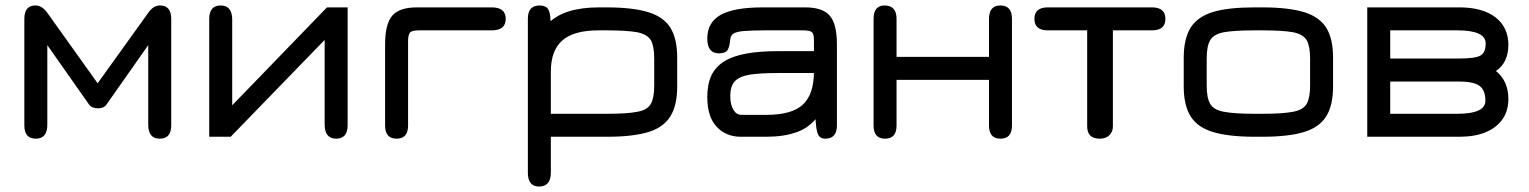

<svg xmlns="http://www.w3.org/2000/svg" viewBox="-20 -494 5592 702"><path d="M111 13C139 13 153 -4 153 -38C153 -38 153 -329 153 -329C153 -329 305.5 -112 305.5 -112C305.5 -112 305.5 -112 305.5 -112C309 -106.5 314 -103 320.5 -101C326.5 -99 332.5 -98 339 -98C339 -98 339 -98 339 -98C352.5 -98 363 -102.5 369.5 -112C369.5 -112 522 -329 522 -329C522 -329 522 -38 522 -38C522 -38 522 -38 522 -38C522 -4 536 13 564 13C564 13 564 13 564 13C592 13 606 -3 606 -35C606 -35 606 -425 606 -425C606 -425 606 -425 606 -425C606 -457.5 592.5 -474 565 -474C565 -474 565 -474 565 -474C549 -474 535 -465.5 523 -448.5C523 -448.5 337 -189.5 337 -189.5C337 -189.5 152 -448.5 152 -448.5C152 -448.5 152 -448.5 152 -448.5C139.5 -465.5 125.5 -474 109 -474C109 -474 109 -474 109 -474C82.5 -474 69 -457.5 69 -425C69 -425 69 -35 69 -35C69 -35 69 -35 69 -35C69 -3 83 13 111 13C111 13 111 13 111 13Z M1209 13C1237 13 1251 -3.5 1251 -36C1251 -36 1251 -467 1251 -467C1251 -467 1175.5 -467 1175.5 -467C1175.5 -467 829 -109 829 -109C829 -109 829 -422 829 -422C829 -422 829 -422 829 -422C829 -456.5 815 -474 787 -474C787 -474 787 -474 787 -474C759 -474 745 -457.5 745 -425C745 -425 745 6 745 6C745 6 823.5 6 823.5 6C823.5 6 1167 -348 1167 -348C1167 -348 1167 -39 1167 -39C1167 -39 1167 -39 1167 -39C1167 -4.5 1181 13 1209 13C1209 13 1209 13 1209 13Z M1778 -383C1812 -383 1829 -397 1829 -425C1829 -425 1829 -425 1829 -425C1829 -453 1812 -467 1778 -467C1778 -467 1504 -467 1504 -467C1504 -467 1504 -467 1504 -467C1461.5 -467 1431.5 -457 1414 -436.5C1396.5 -416 1388 -381 1388 -331C1388 -331 1388 -35 1388 -35C1388 -35 1388 -35 1388 -35C1388 -3 1402 13 1430 13C1430 13 1430 13 1430 13C1458 13 1472 -3 1472 -35C1472 -35 1472 -342 1472 -342C1472 -342 1472 -342 1472 -342C1472 -359 1474.5 -370 1479.5 -375.5C1484.5 -380.5 1495 -383 1511 -383C1511 -383 1778 -383 1778 -383C1778 -383 1778 -383 1778 -383Z M1951 188C1979.5 188 1994 171 1994 137C1994 137 1994 6 1994 6C1994 6 2201 6 2201 6C2201 6 2201 6 2201 6C2264 6 2314 0 2351.5 -11.5C2388.5 -23 2415 -42.5 2431.5 -69.5C2448 -96 2456 -132.5 2456 -178C2456 -178 2456 -283 2456 -283C2456 -283 2456 -283 2456 -283C2456 -328.5 2448 -365 2431.5 -392C2415 -418.5 2388 -438 2350.5 -449.5C2313 -461 2262 -467 2198 -467C2198 -467 2169 -467 2169 -467C2169 -467 2169 -467 2169 -467C2127 -467 2090 -462 2058 -452C2025.5 -441.5 1999 -425 1978 -402C1978 -402 1993 -382 1993 -382C1993 -382 1993 -412 1993 -412C1993 -412 1993 -412 1993 -412C1993 -434.5 1990 -450.5 1984.5 -460C1978.5 -469.5 1968 -474 1953 -474C1953 -474 1953 -474 1953 -474C1924.5 -474 1910 -458 1910 -426C1910 -426 1910 137 1910 137C1910 137 1910 137 1910 137C1910 171 1923.5 188 1951 188C1951 188 1951 188 1951 188ZM1994 -232C1994 -232 1994 -232 1994 -232C1994 -283.5 2008 -322 2036.5 -346.5C2064.5 -371 2108.5 -383 2169 -383C2169 -383 2198 -383 2198 -383C2198 -383 2198 -383 2198 -383C2248 -383 2285.5 -380.5 2310.5 -376C2335 -371 2351.5 -361 2360 -346.5C2368 -332 2372 -309.5 2372 -280C2372 -280 2372 -181 2372 -181C2372 -181 2372 -181 2372 -181C2372 -151.5 2368 -129.5 2360 -115C2352 -100 2336 -90 2311.5 -85.5C2287 -80.5 2250.5 -78 2201 -78C2201 -78 1994 -78 1994 -78C1994 -78 1994 -232 1994 -232Z M2997 13C3025.5 13 3040 -3 3040 -35C3040 -35 3040 -331 3040 -331C3040 -331 3040 -331 3040 -331C3040 -381 3031.5 -416 3014 -436.5C2996.5 -457 2966.5 -467 2924 -467C2924 -467 2769 -467 2769 -467C2769 -467 2769 -467 2769 -467C2699.5 -467 2648.5 -458 2615.5 -440C2582.5 -421.5 2566 -392.5 2566 -353C2566 -353 2566 -353 2566 -353C2566 -317 2580 -299 2608 -299C2608 -299 2608 -299 2608 -299C2624.5 -299 2635.5 -303 2640.5 -311.5C2645.5 -320 2648.5 -332.5 2650 -350C2650 -350 2650 -350 2650 -350C2650.5 -359 2654.5 -366 2661.5 -371C2668.5 -375.5 2681 -379 2699 -380.5C2716.5 -382 2742.5 -383 2776 -383C2776 -383 2917 -383 2917 -383C2917 -383 2917 -383 2917 -383C2933.5 -383 2944 -380.5 2949 -376C2953.5 -371.5 2956 -361.5 2956 -347C2956 -347 2956 -273 2956 -273C2956 -273 2994 -307 2994 -307C2994 -307 2825 -307 2825 -307C2825 -307 2825 -307 2825 -307C2779.5 -307 2740.5 -304 2708 -298C2675.5 -292 2648.5 -282.5 2627.5 -269.5C2606.5 -256 2591 -239 2581 -218C2571 -196.5 2566 -170.5 2566 -140C2566 -140 2566 -140 2566 -140C2566 -91 2577.5 -54.5 2600.5 -30.5C2623 -6 2652.5 6 2689 6C2689 6 2782 6 2782 6C2782 6 2782 6 2782 6C2824.5 6 2862 0.5 2893.5 -11C2925 -22 2951 -42 2972 -71C2972 -71 2961 -97 2961 -97C2961 -97 2961 -97 2961 -97C2961 -64.5 2962.5 -40.5 2965 -25C2967.5 -9.5 2971 1 2976.5 5.5C2982 10.5 2988.5 13 2997 13C2997 13 2997 13 2997 13ZM2692 -74C2679 -74 2669 -80 2661.5 -92.5C2654 -105 2650 -121.5 2650 -143C2650 -143 2650 -143 2650 -143C2650 -166.5 2655.5 -184.5 2666.5 -196.5C2677 -208.5 2695.5 -216.5 2721 -221C2746.5 -225 2781 -227 2825 -227C2825 -227 2962 -227 2962 -227C2962 -227 2956 -233 2956 -233C2956 -233 2956 -233 2956 -233C2956 -178 2943 -138 2916.5 -112.5C2890 -87 2845 -74 2782 -74C2782 -74 2692 -74 2692 -74C2692 -74 2692 -74 2692 -74Z M3216 13C3244 13 3258 -3 3258 -35C3258 -35 3258 -202 3258 -202C3258 -202 3596 -202 3596 -202C3596 -202 3596 -35 3596 -35C3596 -35 3596 -35 3596 -35C3596 -3 3610 13 3638 13C3638 13 3638 13 3638 13C3666 13 3680 -3 3680 -35C3680 -35 3680 -425 3680 -425C3680 -425 3680 -425 3680 -425C3680 -457.5 3666 -474 3638 -474C3638 -474 3638 -474 3638 -474C3610 -474 3596 -457.5 3596 -425C3596 -425 3596 -286 3596 -286C3596 -286 3258 -286 3258 -286C3258 -286 3258 -425 3258 -425C3258 -425 3258 -425 3258 -425C3258 -457.5 3243.5 -474 3214 -474C3214 -474 3214 -474 3214 -474C3187.5 -474 3174 -457.5 3174 -425C3174 -425 3174 -35 3174 -35C3174 -35 3174 -35 3174 -35C3174 -3 3188 13 3216 13C3216 13 3216 13 3216 13Z M4001 13C4015.5 13 4027.5 9 4036 0.5C4044.5 -7.5 4049 -18.5 4049 -32C4049 -32 4049 -383 4049 -383C4049 -383 4192 -383 4192 -383C4192 -383 4192 -383 4192 -383C4224.5 -383 4241 -397 4241 -425C4241 -425 4241 -425 4241 -425C4241 -453 4224.5 -467 4192 -467C4192 -467 3811 -467 3811 -467C3811 -467 3811 -467 3811 -467C3778.5 -467 3762 -453 3762 -425C3762 -425 3762 -425 3762 -425C3762 -397 3778.5 -383 3811 -383C3811 -383 3955 -383 3955 -383C3955 -383 3955 -32 3955 -32C3955 -32 3955 -32 3955 -32C3955 -2 3970.5 13 4001 13C4001 13 4001 13 4001 13Z M4596 6C4596 6 4596 6 4596 6C4660 6 4711 0 4748.5 -11.5C4786 -23 4813 -42.5 4829.5 -69.5C4846 -96 4854 -132.5 4854 -178C4854 -178 4854 -283 4854 -283C4854 -283 4854 -283 4854 -283C4854 -328.5 4846 -365 4829.5 -392C4813 -418.5 4786 -438 4748.5 -449.5C4711 -461 4660 -467 4596 -467C4596 -467 4567 -467 4567 -467C4567 -467 4567 -467 4567 -467C4503 -467 4452 -461.5 4414.5 -450C4376.5 -438.5 4349.5 -419 4333 -392.5C4316.5 -365.5 4308 -329 4308 -283C4308 -283 4308 -178 4308 -178C4308 -178 4308 -178 4308 -178C4308 -132 4316.5 -95.5 4333 -69C4349.5 -42 4376.5 -23 4414.5 -11.5C4452 0 4503 6 4567 6C4567 6 4596 6 4596 6ZM4567 -78C4516.5 -78 4479 -80.5 4454 -85.5C4429 -90 4412.5 -100 4404.5 -115C4396 -129.5 4392 -151.5 4392 -181C4392 -181 4392 -280 4392 -280C4392 -280 4392 -280 4392 -280C4392 -309.5 4396 -332 4404.5 -346.5C4412.5 -361 4429 -371 4454 -376C4479 -380.5 4516.5 -383 4567 -383C4567 -383 4596 -383 4596 -383C4596 -383 4596 -383 4596 -383C4646 -383 4683.5 -380.5 4708.5 -376C4733 -371 4749.5 -361 4758 -346.5C4766 -332 4770 -309.5 4770 -280C4770 -280 4770 -181 4770 -181C4770 -181 4770 -181 4770 -181C4770 -151.5 4766 -129.5 4758 -115C4749.5 -100 4733 -90 4708.5 -85.5C4683.5 -80.5 4646 -78 4596 -78C4596 -78 4567 -78 4567 -78C4567 -78 4567 -78 4567 -78Z M5316 6C5316 6 5316 6 5316 6C5353.5 6 5385.5 0.5 5412 -10.5C5438.5 -21.5 5459 -37.5 5473.5 -58C5488 -78.5 5495 -103.5 5495 -132C5495 -132 5495 -132 5495 -132C5495 -175.5 5480 -210 5449.5 -234.5C5449.5 -234.5 5449.5 -234.5 5449.5 -234.5C5464.5 -244.5 5476 -257.5 5483.5 -273.5C5491 -289.5 5495 -308.5 5495 -330C5495 -330 5495 -330 5495 -330C5495 -373 5479 -406.5 5447.5 -431C5416 -455 5372 -467 5316 -467C5316 -467 4979 -467 4979 -467C4979 -467 4979 6 4979 6C4979 6 5316 6 5316 6ZM5063 -196C5063 -196 5313 -196 5313 -196C5313 -196 5313 -196 5313 -196C5348.5 -196 5374 -191 5389 -180.5C5403.5 -170 5411 -151.5 5411 -126C5411 -126 5411 -126 5411 -126C5411 -94 5377 -78 5309 -78C5309 -78 5063 -78 5063 -78C5063 -78 5063 -196 5063 -196ZM5063 -383C5063 -383 5309 -383 5309 -383C5309 -383 5309 -383 5309 -383C5377.5 -383 5412 -367 5412 -335C5412 -335 5412 -335 5412 -335C5412 -312.5 5405.5 -298 5393 -291C5380.5 -283.5 5353.5 -280 5313 -280C5313 -280 5063 -280 5063 -280C5063 -280 5063 -383 5063 -383Z"/></svg>

Font: Jura-Fortis-Bold
Style: Bold
Weight: 500
Designer: Daniel Johnson, Alexei Vanyashin, Mirko Velimirovic
Foundry: Daniel Johnson
Version: ""